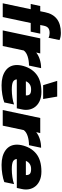

<svg xmlns="http://www.w3.org/2000/svg" viewBox="809 -1593 799 2457"><g transform="rotate(90 1208.5 -364.5)"><path d="M98 -358H31L57 -480H124L136 -540Q177 -744 401 -744Q455 -744 493 -726L463 -586Q438 -600 403 -600Q361 -600 339 -582.5Q317 -565 309 -525L300 -480H411L385 -358H274L198 0H22Z M471 -480H664L652 -428Q687 -457 740 -474Q793 -491 852 -491L819 -336Q756 -336 703 -319Q650 -302 626 -269L569 0H369Z M1015 -697H1216L1247 -517H1070ZM812 -183Q812 -208 818 -238Q844 -360 926.5 -427.5Q1009 -495 1156 -495Q1227 -495 1279 -469.5Q1331 -444 1358.5 -399Q1386 -354 1386 -297Q1386 -272 1380 -245L1366 -180H996Q998 -147 1026.5 -131.5Q1055 -116 1127 -116Q1175 -116 1227 -123.5Q1279 -131 1317 -145L1291 -20Q1249 -4 1190 5.5Q1131 15 1071 15Q953 15 882.5 -37Q812 -89 812 -183ZM1201 -296Q1203 -329 1186.5 -346Q1170 -363 1125 -363Q1085 -363 1058.5 -345Q1032 -327 1020 -296Z M1490 -480H1683L1671 -428Q1706 -457 1759 -474Q1812 -491 1871 -491L1838 -336Q1775 -336 1722 -319Q1669 -302 1645 -269L1588 0H1388Z M1831 -183Q1831 -208 1837 -238Q1863 -360 1945.5 -427.5Q2028 -495 2175 -495Q2246 -495 2298 -469.5Q2350 -444 2377.5 -399Q2405 -354 2405 -297Q2405 -272 2399 -245L2385 -180H2015Q2017 -147 2045.5 -131.5Q2074 -116 2146 -116Q2194 -116 2246 -123.5Q2298 -131 2336 -145L2310 -20Q2268 -4 2209 5.5Q2150 15 2090 15Q1972 15 1901.5 -37Q1831 -89 1831 -183ZM2220 -296Q2222 -329 2205.5 -346Q2189 -363 2144 -363Q2104 -363 2077.5 -345Q2051 -327 2039 -296Z"/></g></svg>

Font: Prompt ExtraBold
Style: Italic
Weight: 800
Italic angle: -12°
Designer: Katatrad Team
Foundry: CadsonDemak
Version: Version 1.001